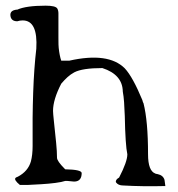

<svg xmlns="http://www.w3.org/2000/svg" viewBox="-20 -658 628 677"><path d="M563 -2Q523 -1 486 -1.5Q449 -2 414 -4Q397 -4 389 -15Q386 -24 400 -32Q429 -88 429 -114Q422 -146 420 -249Q419 -277 417.5 -298Q416 -319 413 -335Q412 -395 341 -418Q271 -418 242 -403Q229 -396 218 -386Q207 -376 196 -363Q167 -307 167 -267Q167 -259 170 -231Q173 -203 178 -154Q181 -124 181 -102Q181 -90 208 -63L210 -61Q267 -60 268 -48Q268 -20 245 -18Q243 -18 238.5 -18Q234 -18 228 -19Q222 -20 217.5 -20Q213 -20 210 -20Q198 -16 175 -13Q152 -10 126.5 -8.5Q101 -7 80 -6H50Q28 -24 35 -31Q36 -32 38 -33Q40 -34 43 -35Q79 -54 89 -89Q95 -112 95 -143Q94 -246 97 -332Q100 -418 108 -486Q114 -586 60 -586Q50 -586 41 -583Q20 -583 17 -601Q14 -619 33 -623Q36 -624 41 -624Q72 -638 141 -638Q176 -638 182 -628Q186 -621 186 -611Q186 -556 186 -525.5Q186 -495 187 -489Q190 -461 196 -444H224Q362 -475 420 -417Q448 -387 482 -305Q482 -303 483 -301Q485 -295 486 -294Q502 -231 502 -114Q502 -55 528 -46Q529 -45 531 -45Q533 -45 536 -44Q555 -40 560 -24Q561 -19 561.5 -13.5Q562 -8 563 -2Z"/></svg>

Font: New Tegomin
Style: Regular
Weight: 400
Designer: Kyosuke Nagai
Version: Version 1.000